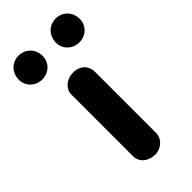

<svg xmlns="http://www.w3.org/2000/svg" viewBox="-274 -750 820 820"><g transform="rotate(-45 136.0 -340.0)"><path d="M24 -552C64 -552 96 -582 96 -622C96 -665 64 -696 24 -696C-16 -696 -48 -665 -48 -622C-48 -582 -16 -552 24 -552ZM248 -552C288 -552 320 -582 320 -622C320 -665 288 -696 248 -696C208 -696 176 -665 176 -622C176 -582 208 -552 248 -552ZM138 16C175 16 206 -12 206 -48V-416C206 -452 181 -480 138 -480C95 -480 66 -451 66 -418V-46C66 -10 97 16 138 16Z"/></g></svg>

Font: Dongle
Style: Bold
Weight: 700
Designer: Yanghee Ryu
Foundry: Yanghee Ryu
Version: Version 2.000